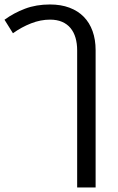

<svg xmlns="http://www.w3.org/2000/svg" viewBox="-20 -580 525 854"><path d="M405.3 253.9H323.2V-356Q323.2 -386.7 315.9 -411.9Q308.6 -437 293.7 -455.1Q278.8 -473.1 256.1 -482.9Q233.4 -492.7 202.6 -492.7Q160.6 -492.7 118.2 -476.1Q75.7 -459.5 37.6 -432.1L0 -492.2Q41.5 -522.5 91.3 -541.3Q141.1 -560.1 202.1 -560.1Q251 -560.1 288.8 -545.9Q326.7 -531.7 352.5 -505.4Q378.4 -479 391.8 -441.4Q405.3 -403.8 405.3 -356.9Z"/></svg>

Font: Noboto
Style: Regular
Weight: 400
Designer: Google
Version: Version 2.001101; 2014